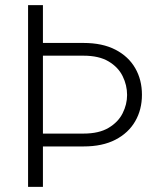

<svg xmlns="http://www.w3.org/2000/svg" viewBox="-20 -731 633 751"><path d="M89.8 -710.9H147.9V-563H306.6Q380.9 -563 431.6 -536.6Q482.4 -510.3 508.8 -464.6Q535.2 -418.9 535.2 -360.4Q535.2 -302.2 508.8 -256.6Q482.4 -210.9 431.6 -184.6Q380.9 -158.2 306.6 -158.2H147.9V0H89.8ZM306.6 -513.2H147.9V-208.5H306.6Q367.2 -208.5 404.8 -231Q442.4 -253.4 459.7 -288.1Q477.1 -322.8 477.1 -359.4Q477.1 -397.9 459.7 -433.1Q442.4 -468.3 404.8 -490.7Q367.2 -513.2 306.6 -513.2Z"/></svg>

Font: Vazirmatn UI ExtraLight
Style: Regular
Weight: 200
Designer: Saber Rastikerdar
Foundry: Saber Rastikerdar
Version: Version 33.003